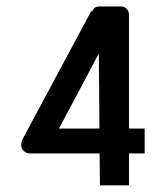

<svg xmlns="http://www.w3.org/2000/svg" viewBox="-20 -572 467 591"><path d="M264.2 -537.6Q269.5 -552.2 285.2 -552.2H352.5Q362.3 -552.2 369.6 -544.9Q377 -537.6 377 -527.8V-176.3H425.3V-99.6H377V-1.5H287.6L286.6 -99.6H71.8Q62 -99.6 53.7 -106.9Q45.4 -114.3 45.4 -125.5Q45.4 -136.7 51.8 -147.9L260.7 -537.6ZM286.1 -176.3 284.2 -407.2 161.6 -176.3Z"/></svg>

Font: Uroob
Style: Regular
Weight: 400
Designer: Hussain K H
Foundry: Swanthanthra Malayalam Computing(http://smc.org.in)
Version: Version 2.0.0+20200101